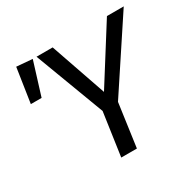

<svg xmlns="http://www.w3.org/2000/svg" viewBox="-153 -858 1029 1020"><g transform="rotate(-30 361.5 -348.5)"><path d="M443 -265 406 0H310L348 -264L188 -689H287L405 -348L620 -689H723ZM165 -689 102 -486H36L68 -697Z"/></g></svg>

Font: Fira Sans
Style: Italic
Weight: 400
Italic angle: -8°
Designer: bBox Type GmbH & Carrois Corporate GbR & Edenspiekermann AG
Foundry: bBox Type GmbH & Carrois Corporate GbR & Edenspiekermann AG
Version: Version 4.301